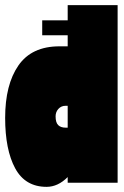

<svg xmlns="http://www.w3.org/2000/svg" viewBox="-40 -710 482 746"><path d="M417 -690V0H223V-22Q185 16 141 16Q58 16 19 -56Q-20 -128 -20 -252Q-20 -381 31.5 -455.5Q83 -530 191 -530H223V-573H124V-631H223V-690ZM223 -214V-299H215Q198 -299 187 -287Q176 -275 176 -258Q176 -234 186 -224Q196 -214 215 -214Z"/></svg>

Font: FFF_tuoi-tre Black
Style: Regular
Weight: 900
Designer: bBox Type GmbH
Foundry: bBox Type GmbH
Version: Version 1.001